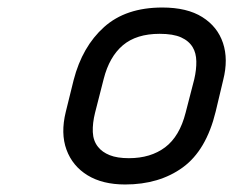

<svg xmlns="http://www.w3.org/2000/svg" viewBox="-20 -781 640 511"><path d="M412 -761Q478 -761 518.5 -735.5Q559 -710 573.5 -666.5Q588 -623 574 -568L554 -484Q529 -381 466.5 -335.5Q404 -290 313 -290Q253 -290 213 -314.5Q173 -339 157 -382.5Q141 -426 155 -483L176 -568Q199 -657 257 -709Q315 -761 412 -761ZM405 -691Q343 -691 307 -660.5Q271 -630 256 -571L233 -481Q226 -453 227 -429.5Q228 -406 241 -390Q252 -376 272 -368Q292 -360 323 -360Q381 -360 419.5 -389Q458 -418 474 -481L497 -570Q503 -596 502.5 -618Q502 -640 493 -655Q483 -672 462 -681.5Q441 -691 405 -691Z"/></svg>

Font: Recursive Sn Lnr St
Style: Italic
Weight: 400
Italic angle: -15°
Version: Version 1.079;hotconv 1.0.112;makeotfexe 2.5.65598; ttfautoh